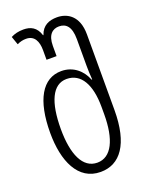

<svg xmlns="http://www.w3.org/2000/svg" viewBox="-146 -847 730 934"><g transform="rotate(-20 219.0 -380.0)"><path d="M211 10C312 10 376 -74 376 -251V-642C376 -739 319 -770 267 -770C226 -770 191 -756 176 -711H174C160 -756 130 -770 93 -770C68 -770 47 -765 28 -755L43 -712C60 -720 74 -723 90 -723C133 -723 149 -688 149 -643V-593H201V-646C201 -704 228 -725 261 -725C297 -725 322 -702 322 -637V-498C322 -476 323 -454 325 -427H322C303 -477 259 -517 197 -517C99 -517 44 -422 44 -252C44 -107 94 10 211 10ZM211 -38C136 -38 99 -121 99 -252C99 -391 135 -472 208 -472C283 -472 322 -401 322 -286V-248C322 -118 284 -38 211 -38Z"/></g></svg>

Font: Noto Sans Georgian ExtraCondensed Light
Style: Regular
Weight: 300
Width: 2
Designer: Monotype Design Team, Akaki Razmadze
Foundry: Google LLC
Version: Version 2.005